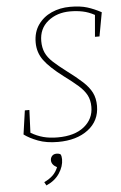

<svg xmlns="http://www.w3.org/2000/svg" viewBox="-61 -732 640 1012"><g transform="rotate(-5 259.0 -226.5)"><path d="M46 -41 64 -167H88L83 -47Q115 -28 148.5 -19Q182 -10 225 -10Q314 -10 364.5 -50.5Q415 -91 415 -155Q415 -191 401 -217.5Q387 -244 358 -269.5Q329 -295 283 -329Q213 -382 182.5 -423.5Q152 -465 152 -518Q152 -573 179 -611.5Q206 -650 250.5 -670Q295 -690 349 -690Q403 -690 439.5 -678.5Q476 -667 513 -647L490 -521H466L476 -636Q445 -653 413.5 -659.5Q382 -666 347 -666Q277 -666 229.5 -627.5Q182 -589 182 -523Q182 -488 194 -461.5Q206 -435 232.5 -410.5Q259 -386 300 -355Q351 -317 383 -287.5Q415 -258 430 -228Q445 -198 445 -158Q445 -79 384 -32.5Q323 14 224 14Q163 14 118.5 -3Q74 -20 46 -41ZM237 107Q237 144 213 180.5Q189 217 143 237L133 219Q162 205 179.5 188Q197 171 207 146Q178 131 178 107Q178 94 186.5 84.5Q195 75 210 75Q225 75 232 81Q237 91 237 107Z"/></g></svg>

Font: Source Serif 4 SmText ExtraLight
Style: Italic
Weight: 200
Italic angle: -12°
Designer: Frank Grießhammer
Foundry: Adobe
Version: Version 4.005;hotconv 1.1.0;makeotfexe 2.6.0